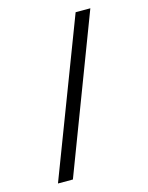

<svg xmlns="http://www.w3.org/2000/svg" viewBox="-110 -779 662 857"><g transform="rotate(-15 221.0 -351.0)"><path d="M324 -710H392L119 8H50Z"/></g></svg>

Font: Niramit Light
Style: Regular
Weight: 300
Designer: Katatrad Aksorn Co.,Ltd.
Foundry: Cadson Demak Co.,Ltd.
Version: Version 1.000; ttfautohint (v1.6)